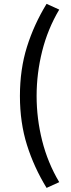

<svg xmlns="http://www.w3.org/2000/svg" viewBox="-20 -775 364 978"><path d="M217.3 182.1Q153.3 77.6 117.4 -36.4Q81.5 -150.4 81.5 -286.1Q81.5 -422.4 117.4 -536.6Q153.3 -650.9 217.3 -755.4L281.7 -726.1Q223.1 -627.4 194.8 -514.4Q166.5 -401.4 166.5 -286.1Q166.5 -170.9 194.8 -58.3Q223.1 54.2 281.7 152.8Z"/></svg>

Font: Akatab SemiBold
Style: Regular
Weight: 600
Designer: SIL Global
Foundry: SIL Global
Version: Version 4.100